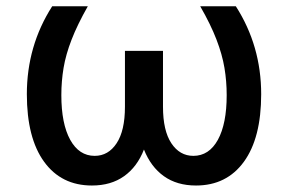

<svg xmlns="http://www.w3.org/2000/svg" viewBox="-20 -565 893 595"><path d="M587.4 9.9Q528.4 9.9 487.9 -19Q447.4 -47.9 426.1 -101.6Q405.2 -47.9 364.5 -19Q323.9 9.9 264.9 9.9Q170.1 9.9 116.7 -63.7Q63.2 -137.4 63.2 -273.1Q63.2 -422.9 141.7 -545.5H252.1Q219.8 -488.6 201.9 -442.3Q183.9 -396 177 -354.6Q170.1 -313.2 170.1 -270.2Q170.1 -181.5 197.6 -131.7Q225.1 -82 273.4 -82Q315.7 -82 341.4 -121.1Q367.2 -160.2 367.2 -234V-407.3H485.1V-234Q485.1 -160.2 511 -121.1Q536.9 -82 579.2 -82Q627.8 -82 655.2 -131.7Q682.5 -181.5 682.5 -270.2Q682.5 -313.2 675.6 -354.6Q668.7 -396 650.9 -442.3Q633.2 -488.6 600.5 -545.5H710.9Q789.4 -422.9 789.4 -273.1Q789.4 -137.4 735.8 -63.7Q682.2 9.9 587.4 9.9Z"/></svg>

Font: Linik Sans Medium
Style: Regular
Weight: 500
Designer: Rasmus Andersson (font), Cristiano Sobral (main changes)
Foundry: rsms
Version: Version 3.018;June 1, 2022;FontCreator 14.0.0.2814 64-bit; t